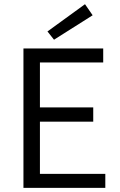

<svg xmlns="http://www.w3.org/2000/svg" viewBox="-20 -912 581 932"><path d="M93.8 0V-676.8H481V-608.9H173.8V-390.6H432.6V-321.3H173.8V-67.9H491.2V0ZM242.2 -719.2 210.4 -759.3 392.6 -891.6 429.7 -837.9Z"/></svg>

Font: Akatab
Style: Regular
Weight: 400
Designer: SIL Global
Foundry: SIL Global
Version: Version 4.100